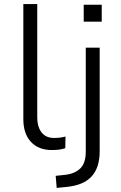

<svg xmlns="http://www.w3.org/2000/svg" viewBox="-20 -725 591 938"><path d="M233 8Q168 8 131 -32Q94 -72 94 -143V-705H162V-152Q162 -120 172 -97Q182 -74 200 -62.5Q218 -51 243 -51Q258 -51 271.5 -52.5Q285 -54 300 -58L299 -1Q284 4 268.5 6Q253 8 233 8ZM389 -619V-702H477V-619ZM257 193 252 134 300 129Q347 123 373 97Q399 71 399 16V-492H467V13Q467 54 457 85Q447 116 427 137.5Q407 159 377 171.5Q347 184 307 188Z"/></svg>

Font: Nunito Sans 8pt Light
Style: Regular
Weight: 300
Version: Version 3.101;gftools[0.9.27]